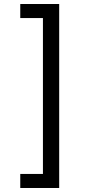

<svg xmlns="http://www.w3.org/2000/svg" viewBox="-20 -802 455 957"><path d="M81 65H194V-712H81V-782H275V135H81Z"/></svg>

Font: uoriya05
Style: Book
Weight: 400
Designer: Jelle Bosma - Monotype Design Team
Foundry: Monotype Imaging Inc.
Version: Version 2.003